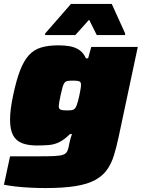

<svg xmlns="http://www.w3.org/2000/svg" viewBox="-35 -748 719 974"><path d="M195 206Q158 206 118 204Q78 202 43.5 198Q9 194 -15 189L16 45Q40 45 64 45Q88 45 112 45Q136 45 160 45Q213 45 243 43.5Q273 42 287.5 36Q302 30 307.5 16.5Q313 3 317 -22Q319 -31 322 -42.5Q325 -54 330 -68H320Q292 -40 267 -27.5Q242 -15 214.5 -12.5Q187 -10 151 -10Q108 -10 77.5 -21.5Q47 -33 31.5 -61.5Q16 -90 16 -141Q16 -167 20 -198Q24 -229 32 -266Q48 -342 67 -391Q86 -440 111.5 -468Q137 -496 173.5 -507Q210 -518 262 -518Q292 -518 318.5 -513.5Q345 -509 366.5 -495Q388 -481 401 -452H412L428 -510H664L567 -54Q556 -2 543 40Q530 82 508 113Q486 144 448 165Q410 186 348.5 196Q287 206 195 206ZM305 -188Q321 -188 330 -189.5Q339 -191 344.5 -197Q350 -203 354 -214Q357 -223 360.5 -234.5Q364 -246 366.5 -259Q369 -272 371.5 -284Q374 -296 375 -305Q376 -314 376 -318Q376 -332 367 -335.5Q358 -339 337 -339Q319 -339 309 -337.5Q299 -336 293 -329Q287 -322 282.5 -306.5Q278 -291 272 -263Q268 -244 265.5 -229.5Q263 -215 263 -210Q263 -200 267 -195.5Q271 -191 280.5 -189.5Q290 -188 305 -188ZM194 -570V-578L325 -728H532L600 -578L599 -570H456L417 -648L347 -570Z"/></svg>

Font: Saira Expanded Black
Style: Italic
Weight: 900
Width: 7
Italic angle: -12°
Designer: Hector Gatti with collaboration of the Omnibus-Type team
Foundry: Omnibus-Type
Version: Version 1.101